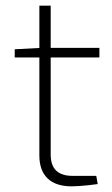

<svg xmlns="http://www.w3.org/2000/svg" viewBox="-20 -651 396 678"><path d="M159 -631V-106Q159 -67 178.5 -48.5Q198 -30 236 -30H320L325 -1Q311 1 293 3Q275 5 259 6Q243 7 233 7Q177 7 148 -21Q119 -49 119 -102V-631ZM331 -482V-448H32V-477L126 -482Z"/></svg>

Font: Exo 2 ExtraLight
Style: Regular
Weight: 250
Designer: Natanael Gama
Foundry: Natanael Gama
Version: Version 2.010